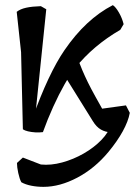

<svg xmlns="http://www.w3.org/2000/svg" viewBox="-20 -504 531 747"><path d="M149 223Q124 223 101.5 218.5Q79 214 63 205Q56 192 51 169Q46 146 46 130L69 109L139 136Q178 140 222 128Q266 116 306 93Q346 70 374.5 40.5Q403 11 412 -20V11Q390 10 372.5 0Q355 -10 341 -33L216 -234L279 -284Q290 -255 300 -231.5Q310 -208 322 -183.5Q334 -159 351 -128.5Q368 -98 392 -55L347 -77L470 -94L485 -65Q479 -32 457.5 7Q436 46 402 87Q349 151 281 187Q213 223 149 223ZM147 10Q133 12 117.5 11Q102 10 89 7Q76 4 69 -1L62 -301L45 -458Q59 -469 82 -474Q105 -479 139 -480L160 -468L117 -51L108 -48Q137 -130 168.5 -197Q200 -264 231 -309Q314 -430 419 -484Q430 -477 442.5 -455.5Q455 -434 461 -410L448 -388Q343 -327 273 -240Q254 -216 231.5 -176.5Q209 -137 187 -88.5Q165 -40 147 10Z"/></svg>

Font: Eczar
Style: Regular
Weight: 400
Designer: Vaibhav Singh
Foundry: Rosetta Type Foundry
Version: Version 2.000